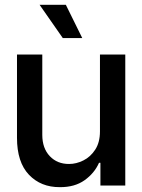

<svg xmlns="http://www.w3.org/2000/svg" viewBox="-20 -773 593 800"><path d="M396.5 -225.6V-545.9H502V0H398.4V-94.7H392.6Q373.5 -51.3 332.3 -22Q291 7.3 229.5 6.8Q150.4 7.3 100.6 -44.9Q50.8 -97.2 50.8 -198.7V-545.9H156.2V-210.9Q156.2 -155.3 187.5 -122.3Q218.8 -89.4 268.1 -89.8Q297.9 -89.8 327.4 -104.5Q356.9 -119.1 376.7 -149.4Q396.5 -179.7 396.5 -225.6ZM241.7 -614.3 145 -752.9H254.4L322.8 -614.3Z"/></svg>

Font: Inter Tight Medium
Style: Regular
Weight: 500
Designer: Rasmus Andersson
Foundry: rsms
Version: Version 3.004; ttfautohint (v1.8.4.7-5d5b)